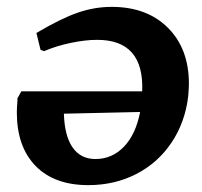

<svg xmlns="http://www.w3.org/2000/svg" viewBox="-20 -528 587 559"><path d="M530 -284Q530 -274 528 -248Q519 -172 479.5 -113Q440 -54 377 -21.5Q314 11 237 11Q138 11 83.5 -45Q29 -101 29 -201Q29 -212 31 -238L30 -240L31 -242L42 -262H394Q400 -412 263 -412Q228 -412 185.5 -403Q143 -394 108 -379L98 -383L86 -432Q157 -474 206 -491Q255 -508 305 -508Q408 -508 469 -447Q530 -386 530 -284ZM388 -202 166 -197Q168 -132 191.5 -98.5Q215 -65 258 -65Q306 -65 340.5 -100.5Q375 -136 388 -202Z"/></svg>

Font: Alegreya SC
Style: Bold Italic
Weight: 700
Italic angle: -7°
Designer: Juan Pablo del Peral
Foundry: Huerta Tipografica
Version: Version 2.007; ttfautohint (v1.6)